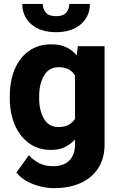

<svg xmlns="http://www.w3.org/2000/svg" viewBox="-20 -768 613 996"><path d="M30.8 -257.8V-268.1Q30.8 -348.6 56.6 -409.4Q82.5 -470.2 130.9 -504.2Q179.2 -538.1 245.6 -538.1Q291.5 -538.1 323.7 -522.9Q356 -507.8 377.9 -480.5L383.8 -528.3H522.5V-19Q522.5 53.7 489.5 104.5Q456.5 155.3 397.7 181.6Q338.9 208 260.7 208Q226.6 208 189.7 199.2Q152.8 190.4 119.9 172.4Q86.9 154.3 64.9 127L129.9 37.1Q151.9 62.5 183.3 78.4Q214.8 94.2 254.9 94.2Q310.1 94.2 339.6 64.7Q369.1 35.2 369.1 -19V-44.4Q346.2 -19 315.7 -4.6Q285.2 9.8 244.6 9.8Q178.7 9.8 130.6 -25.1Q82.5 -60.1 56.6 -120.6Q30.8 -181.2 30.8 -257.8ZM183.1 -268.1V-257.8Q183.1 -195.8 207.8 -152.3Q232.4 -108.9 283.2 -108.9Q314.5 -108.9 335.4 -120.1Q356.4 -131.3 369.1 -151.4V-376.5Q343.3 -419.4 284.2 -419.4Q233.9 -419.4 208.5 -376Q183.1 -332.5 183.1 -268.1ZM339.8 -747.6H446.3Q446.3 -682.6 398.9 -641.8Q351.6 -601.1 271 -601.1Q189.9 -601.1 142.8 -641.8Q95.7 -682.6 95.7 -747.6H201.7Q201.7 -722.7 217.3 -703.4Q232.9 -684.1 271 -684.1Q308.6 -684.1 324.2 -703.4Q339.8 -722.7 339.8 -747.6Z"/></svg>

Font: Vazirmatn UI ExtraBold
Style: Regular
Weight: 800
Designer: Saber Rastikerdar
Foundry: Saber Rastikerdar
Version: Version 33.003